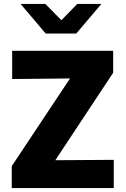

<svg xmlns="http://www.w3.org/2000/svg" viewBox="-20 -959 640 979"><path d="M40 0V-112L337 -559L42 -556V-700H557V-588L262 -142L560 -144V0ZM213 -788 85 -939H211L293 -856L374 -939H497L369 -788Z"/></svg>

Font: Red Hat Mono VF Light
Style: Regular
Weight: 300
Monospace: yes
Designer: Pentagram, MCKL
Foundry: Pentagram, MCKL
Version: Version 1.023